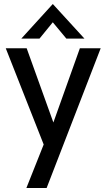

<svg xmlns="http://www.w3.org/2000/svg" viewBox="-20 -729 532 959"><path d="M86.4 -536.1 243.7 -709 401.9 -536.1H311.5L243.7 -617.7L177.2 -536.1ZM111.8 210 198.2 -7.3 8.8 -487.8H113.3L246.6 -117.2L378.9 -487.8H482.9L212.9 210Z"/></svg>

Font: HK Grotesk Medium
Style: Regular
Weight: 500
Designer: Alfredo Marco Pradil and Stefan Peev
Foundry: Hanken Design Co.
Version: Version 1.045;PS 001.045;hotconv 1.0.88;makeotf.lib2.5.64775